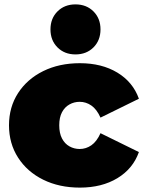

<svg xmlns="http://www.w3.org/2000/svg" viewBox="-20 -845 655 875"><path d="M344 10Q250 10 177 -26Q104 -62 62.5 -126.5Q21 -191 21 -274Q21 -357 62.5 -421Q104 -485 177 -521Q250 -557 344 -557Q444 -557 515 -514Q586 -471 613 -395L438 -309Q421 -347 396.5 -364Q372 -381 343 -381Q318 -381 296.5 -369Q275 -357 262.5 -333.5Q250 -310 250 -274Q250 -238 262.5 -214Q275 -190 296.5 -178Q318 -166 343 -166Q372 -166 396.5 -183Q421 -200 438 -238L613 -152Q586 -76 515 -33Q444 10 344 10ZM324 -597Q274 -597 242 -629Q210 -661 210 -711Q210 -761 242 -793Q274 -825 324 -825Q374 -825 406 -793Q438 -761 438 -711Q438 -661 406 -629Q374 -597 324 -597Z"/></svg>

Font: MOST Montserrat Black
Style: Regular
Weight: 900
Designer: Julieta Ulanovsky
Foundry: Julieta Ulanovsky
Version: Version 8.000;March 11, 2024;FontCreator 15.0.0.2926 64-bit